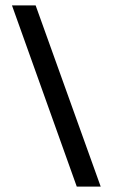

<svg xmlns="http://www.w3.org/2000/svg" viewBox="-20 -694 419 714"><path d="M265.5 0 24.5 -674H112.5L354.5 0Z"/></svg>

Font: Anybody ExtraExpanded
Style: Regular
Weight: 400
Width: 8
Designer: Tyler Finck
Foundry: Etcetera Type Company
Version: Version 1.010; ttfautohint (v1.8.3) -l 8 -r 50 -G 200 -x 14 